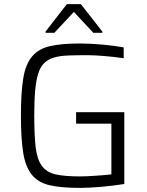

<svg xmlns="http://www.w3.org/2000/svg" viewBox="-20 -908 719 936"><path d="M82 0ZM523 -305H351V-361H586V-11Q561 -7 533 -3.5Q505 0 476.5 2.5Q448 5 420.5 6.5Q393 8 370 8Q280 8 224 -4.5Q168 -17 136.5 -54.5Q105 -92 93.5 -161Q82 -230 82 -344Q82 -458 93.5 -527Q105 -596 137 -633.5Q169 -671 225 -683.5Q281 -696 370 -696Q395 -696 423.5 -694.5Q452 -693 480.5 -690.5Q509 -688 535.5 -684.5Q562 -681 583 -677V-624Q536 -631 487 -635Q438 -639 407 -639Q353 -639 312.5 -637.5Q272 -636 243.5 -627.5Q215 -619 196 -601Q177 -583 166.5 -550Q156 -517 151.5 -467Q147 -417 147 -344Q147 -247 154 -189Q161 -131 184 -99.5Q207 -68 251 -58Q295 -48 370 -48Q387 -48 407.5 -49Q428 -50 449 -51.5Q470 -53 489.5 -54.5Q509 -56 523 -58ZM202 -748ZM202 -748V-754L306 -888H374L479 -754V-748H435L340 -850L245 -748Z"/></svg>

Font: Azeri Sans Light
Style: Regular
Weight: 300
Designer: Hector Gatti & Omnibus-Type (original fonts) / Cristiano Sobral (main changes and remastering)
Version: Version 1.000; ttfautohint (v1.6)